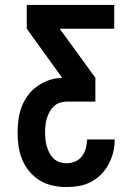

<svg xmlns="http://www.w3.org/2000/svg" viewBox="-20 -755 540 775"><path d="M248 0Q220 0 192.5 -6Q165 -12 141 -26.5Q117 -41 99 -62.5Q81 -84 70 -110Q59 -136 55 -164Q51 -192 51 -220Q51 -246 54.5 -272.5Q58 -299 67.5 -324Q77 -349 93 -370.5Q109 -392 131 -407.5Q153 -423 178.5 -431.5Q204 -440 231 -441L88 -639V-735H441V-639H221L365 -441V-345H250Q236 -345 222 -340.5Q208 -336 197.5 -326Q187 -316 180 -303.5Q173 -291 169 -277Q165 -263 163.5 -248.5Q162 -234 162 -220Q162 -206 163.5 -192Q165 -178 169 -164Q173 -150 179.5 -137.5Q186 -125 196.5 -115Q207 -105 220.5 -100.5Q234 -96 248 -96Q266 -96 283 -103Q300 -110 311 -124.5Q322 -139 326.5 -156.5Q331 -174 332 -192H443Q443 -166 437 -141Q431 -116 419 -93Q407 -70 388.5 -51.5Q370 -33 347.5 -21Q325 -9 299.5 -4.5Q274 0 248 0Z"/></svg>

Font: Zed Mono
Style: Bold
Weight: 700
Monospace: yes
Designer: Belleve Invis
Foundry: Belleve Invis
Version: Version 1.0.0; ttfautohint (v1.8.4)